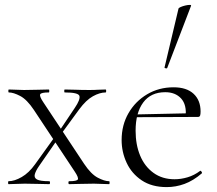

<svg xmlns="http://www.w3.org/2000/svg" viewBox="-20 -751 884 783"><path d="M262 0Q259 0 259 -6Q259 -12 262 -12Q294 -12 297.5 -19.5Q301 -27 285 -51L118 -303Q90 -345 62.5 -359.5Q35 -374 16 -374Q14 -374 14 -380Q14 -386 16 -386Q31 -386 47 -385Q63 -384 78 -384Q111 -384 135 -385Q159 -386 179 -386Q181 -386 181 -380Q181 -374 179 -374Q148 -374 144 -366.5Q140 -359 156 -335L323 -83Q351 -41 378.5 -26.5Q406 -12 425 -12Q427 -12 427 -6Q427 0 425 0Q410 0 393.5 -1Q377 -2 363 -2Q330 -2 306 -1Q282 0 262 0ZM15 0Q13 0 13 -6Q13 -12 15 -12Q39 -12 68.5 -29Q98 -46 123 -81L207 -198L219 -189L140 -75Q126 -55 122 -40.5Q118 -26 131 -19Q144 -12 181 -12Q184 -12 184 -6Q184 0 181 0Q158 0 136.5 -1Q115 -2 81 -2Q60 -2 47 -1Q34 0 15 0ZM221 -193 212 -202 285 -311Q308 -345 304 -359.5Q300 -374 244 -374Q242 -374 242 -380Q242 -386 244 -386Q268 -386 289.5 -385Q311 -384 345 -384Q366 -384 379 -385Q392 -386 411 -386Q413 -386 413 -380Q413 -374 411 -374Q387 -374 359 -358.5Q331 -343 303 -305Z M660 12Q599 12 558 -15.5Q517 -43 496.5 -87Q476 -131 476 -180Q476 -241 504 -289.5Q532 -338 580 -366.5Q628 -395 688 -395Q741 -395 769.5 -368.5Q798 -342 798 -296Q798 -285 796 -279.5Q794 -274 786 -274H737Q742 -324 718.5 -349.5Q695 -375 654 -375Q595 -375 564 -333Q533 -291 533 -218Q533 -161 551.5 -116.5Q570 -72 606 -46Q642 -20 692 -20Q718 -20 745 -28Q772 -36 796 -54Q798 -56 801.5 -51.5Q805 -47 803 -44Q768 -14 732.5 -1Q697 12 660 12ZM520 -273 519 -284 749 -289V-274ZM662 -474Q661 -471 655.5 -472.5Q650 -474 651 -476L708 -716Q709 -719 717 -722.5Q725 -726 735.5 -728.5Q746 -731 753.5 -731Q761 -731 759 -727Z"/></svg>

Font: Cormorant Light Light
Style: Regular
Weight: 300
Version: Version 4.000